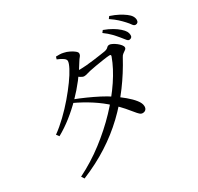

<svg xmlns="http://www.w3.org/2000/svg" viewBox="-181 -1033 1361 1318"><g transform="rotate(-30 500.0 -374.5)"><path d="M872.3 -604.3Q861.9 -604.1 851.5 -618.2Q841.1 -632.3 825.3 -650.7Q809.5 -670.1 788.6 -692Q767.6 -713.8 734.8 -737.8L747.5 -754.3Q785.7 -740.2 813.7 -723.6Q841.7 -707.1 860.2 -690.1Q879.4 -673.1 887.4 -658.9Q895.5 -644.7 895.7 -629.3Q896.2 -618.1 889.8 -611.4Q883.4 -604.8 872.3 -604.3ZM115.2 43.4Q221.8 -9.6 316.5 -82.4Q411.3 -155.1 489.4 -237.2Q567.5 -319.3 624 -403.7Q680.4 -488 708.4 -565.1Q715.6 -582.1 697.8 -580.5Q680.7 -579.7 648.6 -574.8Q616.5 -569.9 584.4 -564.6Q552.4 -559.3 534.6 -555.1Q518.6 -551.5 504.3 -547.1Q489.9 -542.7 479.2 -542.7Q467.8 -542.7 450.9 -553.8Q434.1 -565 416.8 -579.3L432.1 -603.1Q447.5 -600.3 458.7 -599Q469.9 -597.7 479.3 -597.7Q497.2 -597.7 527.3 -600.3Q557.5 -602.9 589.7 -607.1Q622 -611.4 647.8 -615.2Q673.6 -619 683.6 -620.6Q704.7 -624.7 713.6 -634.5Q722.4 -644.4 735.1 -644.4Q743.9 -644.4 758.3 -637.2Q772.7 -630.1 786.7 -619.3Q800.6 -608.5 810.2 -596.7Q819.8 -584.9 819.8 -574.8Q819.8 -565.5 810.6 -558.9Q801.3 -552.2 790.5 -544.6Q779.7 -537 773.4 -524.2Q720.7 -426.4 656.4 -339.8Q592.1 -253.1 513.5 -178.2Q434.9 -103.3 339.9 -42.3Q244.8 18.8 129.7 66.1ZM700.7 -122.8Q688.6 -122.6 677.5 -132.5Q666.5 -142.4 651.5 -161.4Q636.5 -180.4 612.8 -207.6Q589.1 -234.8 551.7 -270.2Q502.1 -316.5 442.7 -354.9Q383.4 -393.3 314.7 -425.3L328.2 -445.5Q373.4 -428.4 419.1 -407.9Q464.9 -387.5 507.4 -365.5Q549.8 -343.6 583.2 -320.8Q621.4 -294.9 655.9 -266.2Q690.3 -237.5 711.9 -209.9Q733.6 -182.4 734 -158.7Q734.4 -142.1 725.5 -132.6Q716.5 -123 700.7 -122.8ZM109.9 -292Q155.9 -325.3 202.2 -369.8Q248.6 -414.3 290.3 -463.1Q331.9 -511.9 364.5 -557.1Q397 -602.2 415.5 -637.7Q434 -673.3 434 -690.1Q434 -703.5 416.2 -715.3Q398.5 -727.1 372.3 -737.9L378 -756.8Q391.5 -757.1 406.3 -757Q421.1 -757 437.2 -753Q457.7 -749.1 478.5 -738.8Q499.4 -728.6 513.4 -717.2Q527.5 -705.8 527.5 -696.4Q527.5 -683.3 518.7 -673.4Q509.9 -663.6 498.2 -644.4Q466.4 -590.6 425.5 -537.7Q384.6 -484.8 336.5 -435.8Q288.4 -386.8 235.3 -344.8Q182.2 -302.7 125.6 -271.3ZM961.8 -672.3Q948.9 -672.1 939.4 -686.4Q929.9 -700.6 912.7 -719.2Q895.8 -737.8 875.8 -756.2Q855.9 -774.6 821 -798.5L833.7 -815.3Q872.8 -802 899.8 -787.6Q926.7 -773.2 946 -758.7Q966.4 -743.6 975.5 -728.7Q984.6 -713.8 984.8 -698Q985 -686.1 978.7 -679.3Q972.5 -672.5 961.8 -672.3Z"/></g></svg>

Font: Noto Serif SC ExtraLight
Style: Regular
Weight: 200
Designer: Ryoko NISHIZUKA 西塚涼子 (kana & ideographs); Frank Grießhammer (Latin, Greek & Cyrillic); Wenlong ZHANG 张文龙 (bopomofo); San
Foundry: Adobe
Version: Version 2.002-H1;hotconv 1.1.0;makeotfexe 2.6.0